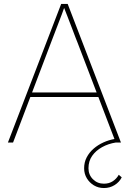

<svg xmlns="http://www.w3.org/2000/svg" viewBox="-20 -720 651 970"><path d="M20 0 289 -700H322L591 0H565L372 -504Q369 -511 361.5 -530.5Q354 -550 343.5 -578Q333 -606 321 -636.5Q309 -667 298 -695L309 -694Q303 -676 292.5 -648Q282 -620 270.5 -590.5Q259 -561 250 -537Q241 -513 237 -503L46 0ZM120 -230 128 -253H485L493 -230ZM405 130Q405 100 418 75Q431 50 453 31Q475 12 502.5 -0.5Q530 -13 560 -18L565 0Q527 6 495.5 23.5Q464 41 445.5 67.5Q427 94 427 130Q427 163 449.5 185.5Q472 208 505 208Q531 208 550 195.5Q569 183 580 163L595 176Q583 200 559 215Q535 230 505 230Q477 230 454.5 216.5Q432 203 418.5 180.5Q405 158 405 130Z"/></svg>

Font: Mach Thin
Style: Regular
Weight: 250
Version: Version 1.002